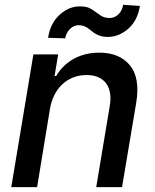

<svg xmlns="http://www.w3.org/2000/svg" viewBox="-20 -769 637 789"><path d="M26.3 0 117.2 -545.5H219.1L204.2 -456.7H210.9Q223.7 -478.7 241.5 -496.3Q259.2 -513.8 281.6 -526.5Q304 -539.1 330.6 -545.8Q357.2 -552.6 388.1 -552.6Q471.2 -552.6 513.8 -500.7Q556.5 -449.2 539.8 -346.9L481.5 0H375.4L431.1 -334.2Q436.1 -364 432 -387.4Q427.9 -410.9 415.7 -427Q403.4 -443.2 383.3 -451.9Q363.3 -460.6 336.3 -460.6Q305 -460.6 279.7 -450.3Q254.3 -440 235.1 -421.7Q215.9 -403.4 203.5 -378.4Q191.1 -353.3 185.7 -323.9L132.5 0ZM224.4 -707.7Q262.4 -742.9 308.6 -742.9Q338.8 -742.9 356.2 -731.2Q365.4 -725.1 374.1 -719.1Q382.8 -713.1 391 -707Q407.3 -695 431.1 -695Q441.1 -695 450.3 -699Q459.5 -703.1 467 -710.4Q474.4 -717.7 479.4 -727.6Q484.4 -737.6 485.8 -749.3L555 -744.7Q545.5 -685 507.8 -651.6Q469.5 -617.5 423.3 -617.2Q406.6 -617.2 394.5 -620.7Q382.5 -624.3 373.4 -629.6Q364.3 -634.9 356.9 -641.3Q349.4 -647.7 341.6 -653.1Q333.8 -658.4 324.6 -661.9Q315.3 -665.5 302.6 -665.5Q293 -665.5 283.9 -661.4Q274.9 -657.3 267.6 -650Q260.3 -642.8 255.1 -633Q250 -623.2 247.9 -611.5L177.6 -613.6Q186.4 -672.6 224.4 -707.7Z"/></svg>

Font: Inter P Medium
Style: Italic
Weight: 500
Italic angle: 9.39999°
Designer: Rasmus Andersson
Foundry: rsms
Version: Version 3.018;git-588b23468